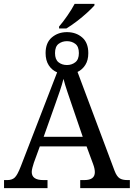

<svg xmlns="http://www.w3.org/2000/svg" viewBox="-20 -978 695 998"><path d="M287 -840Q307 -863 330.5 -897Q354 -931 368 -958H471V-950Q459 -936 434 -913Q409 -890 379.5 -867.5Q350 -845 325 -830H287ZM1 0V-42H18Q43 -42 57 -55.5Q71 -69 88 -113L277 -602Q250 -613 233.5 -638.5Q217 -664 217 -702Q217 -756 249.5 -783.5Q282 -811 328 -811Q375 -811 407 -783.5Q439 -756 439 -702Q439 -665 423.5 -640.5Q408 -616 383 -604L576 -89Q587 -61 601.5 -51.5Q616 -42 642 -42H655V0H397V-42H419Q473 -42 473 -83Q473 -101 464 -125L430 -217H187L156 -132Q152 -120 148.5 -106.5Q145 -93 145 -84Q145 -42 205 -42H227V0ZM328 -640Q353 -640 371.5 -654.5Q390 -669 390 -702Q390 -736 371.5 -750Q353 -764 328 -764Q303 -764 284.5 -750Q266 -736 266 -702Q266 -669 284 -654.5Q302 -640 328 -640ZM207 -267H410L356 -425Q342 -466 330 -501.5Q318 -537 310 -568Q302 -537 292 -507.5Q282 -478 267 -436Z"/></svg>

Font: Noto Serif SemiCondensed
Style: Regular
Weight: 400
Width: 4
Designer: Monotype Design Team
Foundry: Monotype Imaging Inc.
Version: Version 2.013